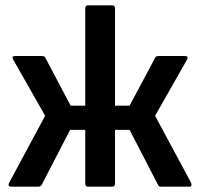

<svg xmlns="http://www.w3.org/2000/svg" viewBox="-20 -703 754 723"><path d="M22 0Q15 0 13 -4Q11 -8 14 -14L150 -267L30 -478Q22 -492 36 -492H138Q149 -492 151 -485L246 -305H301V-672Q301 -683 312 -683H402Q413 -683 413 -672V-305H468L564 -485Q566 -492 577 -492H677Q691 -492 684 -478L564 -267L700 -14Q702 -8 700.5 -4Q699 0 693 0H587Q577 0 575 -7L468 -214H413V-11Q413 0 402 0H312Q301 0 301 -11V-214H244L137 -7Q133 0 124 0Z"/></svg>

Font: Sofia Sans Semi Condensed
Style: Bold
Weight: 700
Designer: Botio Nikoltchev, Ani Petrova
Foundry: lettersoup
Version: Version 4.100; ttfautohint (v1.8.4.7-5d5b)